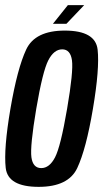

<svg xmlns="http://www.w3.org/2000/svg" viewBox="-21 -723 403 747"><path d="M129.5 4Q9.5 4 1.2 -69.8Q-7 -143.5 19.5 -299.5Q46.5 -457 81 -530.5Q115.5 -604 231 -604Q350.5 -604 358.8 -530Q367 -456 340.5 -299.5Q314 -142.5 279.5 -69.2Q245 4 129.5 4ZM139.5 -69Q171.5 -69 193.2 -111Q215 -153 240 -299.5Q265 -445.5 259 -488.2Q253 -531 221 -531Q189 -531 167 -488.5Q145 -446 120 -299.5Q95.5 -153.5 101.2 -111.2Q107 -69 139.5 -69ZM185 -630.5 243 -703H306.5L237.5 -630.5Z"/></svg>

Font: Anybody Condensed Medium
Style: Italic
Weight: 500
Width: 3
Italic angle: -10°
Designer: Tyler Finck
Foundry: Etcetera Type Company
Version: Version 1.010; ttfautohint (v1.8.3) -l 8 -r 50 -G 200 -x 14 